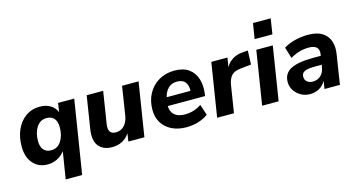

<svg xmlns="http://www.w3.org/2000/svg" viewBox="-91 -1122 3168 1698"><g transform="rotate(-15 1493.0 -273.5)"><path d="M333 180 373 -68Q345 -31 304.5 -10Q264 11 215 11Q132 11 82 -46.5Q32 -104 32 -202Q32 -287 62 -354.5Q92 -422 147.5 -461.5Q203 -501 278 -501Q331 -501 371.5 -478Q412 -455 431 -410L443 -491H591L484 180ZM276 -102Q336 -102 369 -153Q402 -204 402 -281Q402 -333 377.5 -360.5Q353 -388 310 -388Q250 -388 217 -337Q184 -286 184 -210Q184 -158 208.5 -130Q233 -102 276 -102Z M804 11Q726 11 683.5 -39.5Q641 -90 659 -199L705 -491H856L810 -201Q795 -107 870 -107Q917 -107 948 -139.5Q979 -172 988 -229L1029 -491H1180L1102 0H955L966 -73Q911 11 804 11Z M1486 11Q1409 11 1352 -17.5Q1295 -46 1264 -96.5Q1233 -147 1233 -215Q1233 -299 1268.5 -363.5Q1304 -428 1366.5 -464.5Q1429 -501 1509 -501Q1591 -501 1640 -465.5Q1689 -430 1708 -370.5Q1727 -311 1718 -239L1714 -213H1373Q1374 -160 1407 -131Q1440 -102 1501 -102Q1543 -102 1582.5 -114Q1622 -126 1653 -149L1686 -50Q1650 -22 1597 -5.5Q1544 11 1486 11ZM1508 -401Q1454 -401 1424 -368.5Q1394 -336 1384 -291H1602Q1605 -338 1582.5 -369.5Q1560 -401 1508 -401Z M1768 0 1846 -491H1994L1980 -407Q2003 -448 2043 -472.5Q2083 -497 2138 -501L2184 -504L2179 -377L2083 -367Q2023 -361 1996.5 -332Q1970 -303 1961 -246L1922 0Z M2268 -586 2291 -727H2453L2431 -586ZM2180 0 2258 -491H2409L2331 0Z M2618 11Q2572 11 2534 -10.5Q2496 -32 2474 -67Q2452 -102 2452 -143Q2452 -221 2518.5 -256.5Q2585 -292 2727 -292H2795L2797 -305Q2804 -346 2782.5 -368Q2761 -390 2710 -390Q2622 -390 2540 -341L2509 -443Q2548 -469 2608.5 -485Q2669 -501 2731 -501Q2815 -501 2863 -470Q2911 -439 2928 -386.5Q2945 -334 2934 -269L2892 0H2751L2762 -72Q2738 -29 2700 -9Q2662 11 2618 11ZM2669 -90Q2712 -90 2741.5 -116.5Q2771 -143 2778 -188L2783 -214H2730Q2657 -214 2627 -200.5Q2597 -187 2597 -153Q2597 -123 2617.5 -106.5Q2638 -90 2669 -90Z"/></g></svg>

Font: Nunito Sans ExtraBold
Style: Italic
Weight: 800
Italic angle: -9°
Designer: Vernon Adams
Foundry: Vernon Adams
Version: Version 3.006; ttfautohint (v1.8.3)